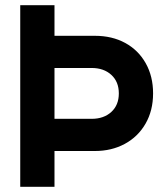

<svg xmlns="http://www.w3.org/2000/svg" viewBox="-20 -720 622 740"><path d="M190 -700V-582H346Q412 -582 462.5 -554.5Q513 -527 541.5 -476.5Q570 -426 570 -360Q570 -294 541 -243.5Q512 -193 461 -165.5Q410 -138 346 -138H190V0H58V-700ZM190 -262H333Q380 -262 409 -288.5Q438 -315 438 -360Q438 -405 409 -431.5Q380 -458 333 -458H190Z"/></svg>

Font: Space Grotesk Variable
Style: Regular
Weight: 400
Designer: Florian Karsten (Space Grotesk), Colophon Foundry (Space Mono)
Foundry: Florian Karsten
Version: Version 1.106